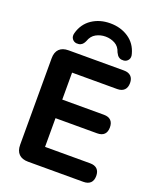

<svg xmlns="http://www.w3.org/2000/svg" viewBox="-168 -1042 941 1142"><g transform="rotate(20 302.0 -470.5)"><path d="M150.8 0Q112.5 0 92.2 -20.2Q72 -40.5 72 -78.8V-626.2Q72 -664.5 92.2 -684.8Q112.5 -705 150.8 -705H501Q530 -705 545.4 -690Q560.8 -675 560.8 -647Q560.8 -618.2 545.4 -602.9Q530 -587.5 501 -587.5H215.5V-416.8H478.8Q508.5 -416.8 523.5 -401.8Q538.5 -386.8 538.5 -358Q538.5 -329.2 523.5 -314.2Q508.5 -299.2 478.8 -299.2H215.5V-117.5H501Q530 -117.5 545.4 -102.5Q560.8 -87.5 560.8 -58.8Q560.8 -30 545.4 -15Q530 0 501 0ZM179.5 -760.2Q162 -762.5 152 -777Q142 -791.5 148.2 -813.8Q165.2 -875 214.4 -908Q263.5 -941 329.8 -941Q396 -941 445.5 -908Q495 -875 511.2 -813.8Q517.8 -791.8 507.8 -777.1Q497.8 -762.5 480 -760.2Q463.8 -758.8 453.6 -763.8Q443.5 -768.8 437.8 -777Q432 -785.2 428.2 -793.2Q417.5 -827.5 390 -842.4Q362.5 -857.2 329.8 -857.2Q298 -857.2 270.5 -842.4Q243 -827.5 231.2 -793.2Q227.8 -785.2 221.9 -777Q216 -768.8 205.9 -763.9Q195.8 -759 179.5 -760.2Z"/></g></svg>

Font: Nunito ExtraLight
Style: Regular
Weight: 200
Designer: Vernon Adams
Foundry: Vernon Adams
Version: Version 3.602;April 4, 2023;FontCreator 14.0.0.2856 64-bit